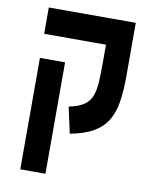

<svg xmlns="http://www.w3.org/2000/svg" viewBox="-89 -654 764 947"><g transform="rotate(10 293.0 -180.5)"><path d="M513.7 -585.9V-454.1H78.1V-585.9ZM204.1 224.6H78.1V-333.5H204.1ZM387.7 -585.9H513.7V-318.4Q513.7 -246.1 505.1 -190.9Q496.6 -135.7 472.9 -95.9Q449.2 -56.2 404.8 -30.3Q360.4 -4.4 288.1 9.3L259.3 -121.6Q307.6 -131.3 334 -149.2Q360.4 -167 371.6 -196Q382.8 -225.1 385.3 -267.3Q387.7 -309.6 387.7 -367.2Z"/></g></svg>

Font: Cascadia Mono
Style: Regular
Weight: 400
Monospace: yes
Designer: Aaron Bell
Foundry: Saja Typeworks
Version: Version 2404.023